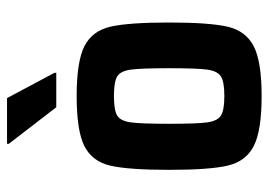

<svg xmlns="http://www.w3.org/2000/svg" viewBox="-129 -627 764 546"><g transform="rotate(-90 253.0 -354.0)"><path d="M43 -255Q43 -371 55 -422.5Q67 -474 110.5 -496Q154 -518 253 -518Q351 -518 394.5 -496Q438 -474 450 -422.5Q462 -371 462 -255Q462 -140 450 -88.5Q438 -37 394.5 -14.5Q351 8 253 8Q154 8 110.5 -14.5Q67 -37 55 -88.5Q43 -140 43 -255ZM332 -255Q332 -335 328 -364Q324 -393 309 -402.5Q294 -412 253 -412Q212 -412 197 -402.5Q182 -393 178 -364Q174 -335 174 -255Q174 -175 178 -146.5Q182 -118 197 -108Q212 -98 253 -98Q294 -98 309 -108Q324 -118 328 -146.5Q332 -175 332 -255ZM221 -576 117 -711V-716H247L319 -581V-576Z"/></g></svg>

Font: Saira Semi Condensed SemiBold
Style: Regular
Weight: 600
Width: 4
Designer: Hector Gatti with collaboration of the Omnibus-Type team
Foundry: Omnibus-Type
Version: Version 1.001; ttfautohint (v1.8)